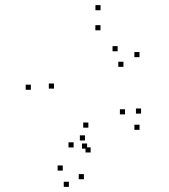

<svg xmlns="http://www.w3.org/2000/svg" viewBox="-20 -558 660 749"><path d="M524.3 -51.5V-71.5H504.3V-51.5ZM530.3 -114.8V-134.8H510.3V-114.8ZM467.7 -111.8V-131.8H447.7V-111.8ZM324.7 -60V-80H304.7V-60ZM190.5 -212.3V-232.3H170.5V-212.3ZM372 -439.8V-459.8H352V-439.8ZM439 -358V-378H419V-358ZM461.5 -297.2V-317.2H441.5V-297.2ZM524.2 -335V-355H504.2V-335ZM372.3 -518V-538H352.3V-518ZM100.3 -207.7V-227.7H80.3V-207.7ZM319.8 21.8V1.8H299.8V21.8ZM267.2 17.2V-2.8H247.2V17.2ZM224.8 107.5V87.5H204.8V107.5ZM248.7 171V151H228.7V171ZM307.2 141.2V121.2H287.2V141.2ZM333.5 36.8V16.8H313.5V36.8ZM311.5 -10V-30H291.5V-10Z"/></svg>

Font: Monaspace Radon Dots Var
Style: Regular
Weight: 400
Designer: Riley Cran and the Lettermatic Team
Version: Version 1.100 (Monaspace Radon Dots)